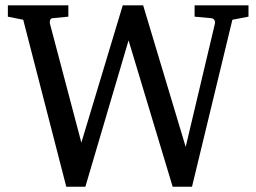

<svg xmlns="http://www.w3.org/2000/svg" viewBox="-20 -691 971 727"><path d="M920.9 -627.9 859.9 -616.2 707 16.1H633.8L466.8 -538.1L303.2 16.1H231L67.9 -616.2L9.8 -627.9V-670.9H238.8V-627.9L179.2 -622.1Q172.4 -621.6 169.9 -615.2Q167.5 -608.9 168.9 -602.1L288.1 -150.9L444.8 -670.9H522L683.1 -134.8L793.9 -602.1Q795.4 -608.9 791.5 -615.2Q787.6 -621.6 779.8 -622.1L716.8 -627.9V-670.9H920.9Z"/></svg>

Font: Charis
Style: Regular
Weight: 400
Designer: Walt Agee, Miriam Martin, Annie Olsen, Victor Gaultney, Lorna Priest, Alan Ward, Bob Hallissy, Martin Hosken, Sharon Cor
Foundry: SIL Global
Version: Version 7.000